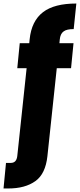

<svg xmlns="http://www.w3.org/2000/svg" viewBox="-83 -803 453 1089"><path d="M335 -638C335 -638 350 -783 350 -783C350 -783 350 -783 350 -783C267 -783 204 -767 161 -734C118 -701 92 -650 85 -579C85 -579 83 -558 83 -558C83 -558 29 -558 29 -558C29 -558 15 -416 15 -416C15 -416 68 -416 68 -416C68 -416 15 82 15 82C15 82 15 82 15 82C12 108 0 121 -22 121C-22 121 -49 121 -49 121C-49 121 -63 266 -63 266C-63 266 -36 266 -36 266C-36 266 -36 266 -36 266C28 266 79 252 118 224C156 197 179 149 186 82C186 82 239 -416 239 -416C239 -416 320 -416 320 -416C320 -416 334 -558 334 -558C334 -558 254 -558 254 -558C254 -558 256 -579 256 -579C256 -579 256 -579 256 -579C258 -600 265 -616 278 -625C290 -634 309 -638 335 -638Z"/></svg>

Font: Girnar Poppins
Style: Bold
Weight: 500
Designer: Ninad Kale (Devanagari), Jonny Pinhorn (Latin)
Foundry: Indian Type Foundry
Version: ""